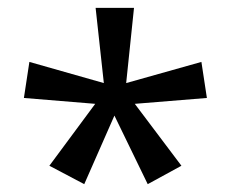

<svg xmlns="http://www.w3.org/2000/svg" viewBox="-20 -780 591 490"><path d="M322 -760 302 -568 494 -622 508 -530 324 -515 443 -357 357 -310 272 -485 195 -310 106 -357 223 -515 41 -530 55 -622 245 -568 224 -760Z"/></svg>

Font: Noto Sans Imperial Aramaic
Style: Regular
Weight: 400
Designer: Monotype Design Team
Foundry: Monotype Imaging Inc.
Version: Version 2.001; ttfautohint (v1.8.4.7-5d5b)